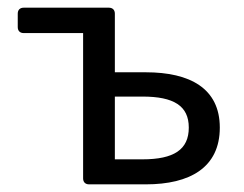

<svg xmlns="http://www.w3.org/2000/svg" viewBox="-20 -482 637 502"><path d="M197.3 -395.5V-15.6C197.3 -5.9 203.1 0 212.9 0H361.3C476.6 0 554.7 -43.9 554.7 -148.4C554.7 -251 476.6 -293 361.3 -293H280.3V-446.3C280.3 -456.1 274.4 -461.9 264.6 -461.9H42C32.2 -461.9 26.4 -456.1 26.4 -446.3V-411.1C26.4 -401.4 32.2 -395.5 42 -395.5ZM352.5 -65.4H280.3V-229.5H352.5C434.6 -229.5 473.6 -205.1 473.6 -148.4C473.6 -90.8 434.6 -65.4 352.5 -65.4Z"/></svg>

Font: Ed Sans Neue
Style: Regular
Weight: 400
Designer: Stephen Hutchings
Version: Version 1.004;PS 001.004;hotconv 1.0.88;makeotf.lib2.5.64775